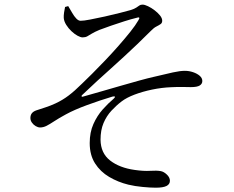

<svg xmlns="http://www.w3.org/2000/svg" viewBox="-20 -785 1040 852"><path d="M671 47.9Q647.5 47.9 613 44.6Q578.6 41.4 549.4 34.4Q503.7 23.2 464.5 0.1Q425.4 -22.9 401.8 -59.9Q378.1 -96.9 378.1 -150.1Q378.1 -197.8 394.5 -234.6Q410.9 -271.3 435.4 -298.9Q460 -326.5 483.9 -346.5Q491.3 -353.1 489.8 -355.9Q488.3 -358.7 478.7 -356.3Q424.3 -340 367 -319Q309.7 -298 272.2 -277.4Q241.2 -260.6 221.1 -247.3Q201 -234.1 186.8 -226.7Q172.6 -219.4 157.9 -219.4Q148.6 -219.4 138.5 -225.3Q128.4 -231.2 121.7 -240.8Q114.9 -250.3 114.9 -261.2Q114.9 -273.5 120.9 -281.8Q127 -290 140.1 -294.9Q158.6 -301.1 181.7 -308.6Q204.8 -316.1 226.2 -326.1Q257.4 -340.6 284 -360.7Q310.6 -380.7 343.4 -413.3Q361.7 -430.6 388.6 -457.5Q415.4 -484.3 446 -516.3Q476.6 -548.3 505.8 -581.5Q534.9 -614.6 558.3 -643.9Q581.7 -673.3 593.9 -694.7Q600.4 -704.6 597.5 -706.8Q594.5 -709.1 585.6 -705.8Q561.3 -700 531.3 -690.4Q501.2 -680.9 472.5 -670.9Q443.8 -661 421.1 -652.3Q399.8 -643.3 387.8 -636Q375.8 -628.7 367.4 -623.9Q358.9 -619.1 346.6 -619.1Q337.6 -619.1 324 -626.5Q310.4 -634 297 -646.6Q283.5 -659.3 273.9 -674.7Q264.2 -690.1 262.9 -705.2Q262.3 -714.9 264.2 -728.9Q266.1 -742.9 268.7 -754L282.7 -757.9Q292.1 -742.3 300.7 -727.3Q309.3 -712.3 318.6 -702.7Q327.9 -693 337.3 -692.8Q350.7 -692.6 380.1 -698.3Q409.6 -703.9 444.9 -711.7Q480.1 -719.5 511.7 -727.6Q543.3 -735.7 559.9 -740.4Q576.8 -745.8 585 -751.4Q593.2 -757 598.7 -760.8Q604.1 -764.5 612.6 -764.5Q622.1 -764.5 636.8 -757.4Q651.6 -750.4 666.1 -739.3Q680.6 -728.3 690.2 -716.2Q699.8 -704.1 699.8 -693.2Q699.8 -683.1 692.8 -678.2Q685.8 -673.2 674.2 -667.4Q662.6 -661.6 649.9 -648.4Q617.4 -616.1 588.4 -588.2Q559.3 -560.3 531 -534.4Q502.6 -508.5 473.3 -481.9Q443.9 -455.4 412 -426.5Q380.2 -397.6 344.1 -362.9Q340.9 -359.7 342 -357.3Q343.1 -354.9 347.1 -355.9Q384.1 -366.3 428.1 -379Q472.2 -391.7 516.1 -404.4Q559.9 -417.1 598.2 -427.6Q636.4 -438.1 661.4 -443.7Q715.4 -456.7 747.3 -463.7Q779.2 -470.7 800.2 -470.7Q819.1 -470.7 837 -464.6Q854.9 -458.5 866.4 -448.5Q877.8 -438.5 877.8 -425.5Q877.8 -413 866.4 -405.7Q854.9 -398.4 826.8 -398.4Q810.7 -398.4 791.1 -399Q771.5 -399.6 739.5 -398Q697.8 -396.4 655.1 -387.5Q612.5 -378.6 577.1 -365.2Q541.7 -351.8 519.7 -335Q496.2 -317.2 474.5 -293.8Q452.8 -270.4 439.4 -238.9Q426.1 -207.4 426.1 -164.9Q426.9 -105.3 468.6 -72.8Q510.4 -40.3 577.8 -30.9Q618 -25.1 646.7 -27Q675.4 -28.9 693.3 -25.7Q707.1 -23.2 720.5 -10.3Q734 2.6 734 17Q734 32.5 719 40.2Q703.9 47.9 671 47.9Z"/></svg>

Font: Noto Serif SC ExtraLight
Style: Regular
Weight: 200
Designer: Ryoko NISHIZUKA 西塚涼子 (kana & ideographs); Frank Grießhammer (Latin, Greek & Cyrillic); Wenlong ZHANG 张文龙 (bopomofo); San
Foundry: Adobe
Version: Version 2.002-H1;hotconv 1.1.0;makeotfexe 2.6.0